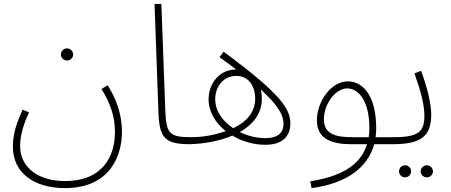

<svg xmlns="http://www.w3.org/2000/svg" viewBox="-20 -734 2311 984"><path d="M324 -424C341 -424 355 -438 355 -454C355 -472 341 -486 324 -486C306 -486 292 -472 292 -454C292 -438 306 -424 324 -424Z M46 18C46 154 158 230 312 230C554 230 605 51 605 -58C605 -154 572 -233 532 -297L500 -278C547 -202 569 -137 569 -57C569 71 503 194 313 194C175 194 83 123 83 14C83 -35 99 -96 129 -158L96 -172C56 -86 46 -32 46 18Z M953 5C966 5 975 -5 975 -14C975 -23 970 -31 958 -31C845 -31 832 -51 827 -172L807 -714H772L792 -157C797 -28 824 5 953 5Z M1340 8C1430 8 1468 -38 1468 -101C1468 -173 1426 -248 1126 -469L1105 -441C1136 -419 1164 -398 1190 -378C1105 -378 1049 -307 1049 -225C1049 -161 1084 -104 1137 -62C1072 -39 1012 -31 958 -31L953 5C1027 3 1105 -11 1171 -39C1221 -9 1280 8 1340 8ZM1083 -226C1083 -290 1125 -345 1191 -345C1261 -345 1288 -283 1288 -228C1288 -162 1245 -109 1175 -77C1122 -112 1083 -164 1083 -226ZM1322 -228C1322 -245 1320 -260 1317 -275C1410 -190 1433 -141 1433 -100C1433 -48 1397 -26 1340 -26C1297 -26 1251 -37 1209 -57C1276 -95 1322 -151 1322 -228Z M1577 230C1759 206 1865 123 1898 5H1996C2008 5 2018 -5 2018 -14C2018 -23 2013 -31 2001 -31H1905C1907 -46 1908 -61 1908 -77C1908 -232 1848 -317 1762 -317C1678 -317 1604 -215 1604 -117C1604 -15 1692 5 1780 5H1861C1825 125 1706 174 1570 195ZM1787 -31C1710 -31 1640 -41 1640 -123C1640 -203 1701 -281 1759 -281C1820 -281 1873 -212 1873 -79C1873 -62 1872 -46 1870 -31Z M2168 175C2184 175 2199 161 2199 144C2199 127 2184 113 2168 113C2150 113 2136 127 2136 144C2136 161 2150 175 2168 175ZM2056 175C2073 175 2087 161 2087 144C2087 127 2073 113 2056 113C2039 113 2025 127 2025 144C2025 161 2039 175 2056 175Z M1996 5C2149 5 2190 -45 2190 -148C2190 -203 2169 -289 2138 -371L2104 -358C2136 -269 2155 -196 2155 -141C2155 -62 2128 -31 2001 -31Z"/></svg>

Font: Noto Sans Arabic ExtLt
Style: Regular
Weight: 200
Designer: Monotype Design Team, Nadine Chahine, Nizar Qandah and Khaled Hosny
Foundry: Monotype Imaging Inc.
Version: Version 2.012